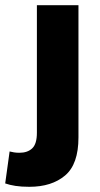

<svg xmlns="http://www.w3.org/2000/svg" viewBox="-78 -520 386 739"><path d="M224 -500V9Q224 112 172.5 155.5Q121 199 35 199Q4 199 -18.5 195.5Q-41 192 -58 186L-41 63Q-33 65 -24 66.5Q-15 68 -3 68Q28 68 46 51Q64 34 64 -9V-500Z"/></svg>

Font: Prodigy Sans
Style: Bold
Weight: 700
Designer: Wei Huang
Foundry: Wei Huang
Version: Version 1.003; ttfautohint (v1.8.3)